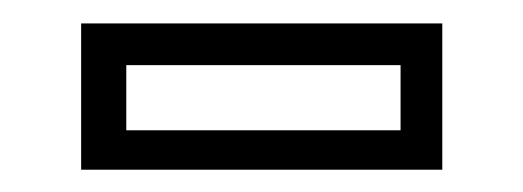

<svg xmlns="http://www.w3.org/2000/svg" viewBox="-20 -708 458 168"><path d="M51 -559.5V-687.5H367V-559.5ZM90.5 -594H330.5V-651H90.5Z"/></svg>

Font: Tourney Thin
Style: Regular
Weight: 400
Version: Version 1.015